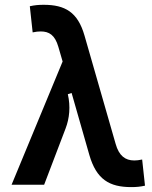

<svg xmlns="http://www.w3.org/2000/svg" viewBox="-20 -762 626 792"><path d="M521.5 9.8C543 9.8 558.1 8.3 578.1 3.9L566.4 -104C552.7 -101.1 543.9 -100.1 533.7 -100.1C496.6 -100.1 470.7 -119.6 457 -168.5L328.6 -615.2C300.8 -712.4 248 -742.2 160.2 -742.2C138.2 -742.2 123.5 -740.7 103 -736.3L114.7 -628.4C128.9 -631.3 137.2 -632.3 147.9 -632.3C182.6 -632.3 206.5 -617.7 220.7 -568.8L238.3 -508.3L27.8 0H162.1L250.5 -231.9C266.6 -273.9 271.5 -322.8 259.8 -373.5L275.4 -378.4L348.6 -122.6C377.9 -21.5 431.6 9.8 521.5 9.8Z"/></svg>

Font: Cascadia Code NF SemiBold
Style: Regular
Weight: 600
Monospace: yes
Designer: Aaron Bell
Foundry: Saja Typeworks
Version: Version 2404.023